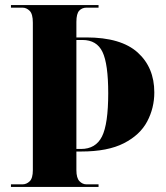

<svg xmlns="http://www.w3.org/2000/svg" viewBox="-20 -734 651 754"><path d="M23 0V-10H68Q84 -10 96.5 -22Q109 -34 109 -66V-645Q109 -679 96.5 -691.5Q84 -704 68 -704H23V-714H367V-704H320Q302 -704 291 -692Q280 -680 280 -648V-587H319Q455 -587 520.5 -528Q586 -469 586 -371Q586 -310 558 -257Q530 -204 466.5 -171.5Q403 -139 299 -139H280V-66Q280 -35 292 -22.5Q304 -10 320 -10H367V0ZM298 -149Q356 -149 380.5 -198Q405 -247 405 -368Q405 -483 382.5 -530Q360 -577 304 -577H280V-149Z"/></svg>

Font: Noto Serif Display SemiCondensed ExtraBold
Style: Regular
Weight: 800
Width: 4
Designer: Monotype Design Team
Foundry: Monotype Imaging Inc.
Version: Version 2.009